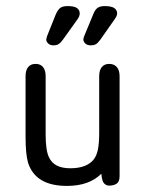

<svg xmlns="http://www.w3.org/2000/svg" viewBox="-20 -601 479 631"><path d="M313 -30Q315 -6 322 1.5Q329 9 339 9Q354 9 363.5 2.5Q373 -4 373 -22V-351Q373 -370 364 -380.5Q355 -391 339 -391Q323 -391 314.5 -380.5Q306 -370 306 -351V-166Q306 -131 302 -110.5Q298 -90 288 -77Q265 -48 211 -48Q185 -48 167.5 -56.5Q150 -65 141 -84Q130 -106 130 -160V-351Q130 -370 121.5 -380.5Q113 -391 97 -391Q81 -391 72.5 -380.5Q64 -370 64 -351V-154Q64 -123 66 -102Q68 -81 72 -67Q96 10 200 10Q273 10 313 -30ZM202 -581Q186 -581 178 -575Q170 -569 163 -553L135 -483Q134 -479 133 -476Q132 -473 132 -471Q132 -464 138.5 -458Q145 -452 155 -452Q166 -452 172.5 -456Q179 -460 187 -471L235 -538Q242 -548 242 -557Q242 -568 233 -574.5Q224 -581 202 -581ZM324 -581Q309 -581 300.5 -575Q292 -569 286 -553L257 -483Q254 -476 254 -471Q254 -464 260.5 -458Q267 -452 278 -452Q289 -452 295.5 -456Q302 -460 310 -471L357 -538Q365 -549 365 -557Q365 -568 355.5 -574.5Q346 -581 324 -581Z"/></svg>

Font: Beiruti
Style: Regular
Weight: 400
Version: Version 1.00